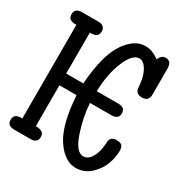

<svg xmlns="http://www.w3.org/2000/svg" viewBox="-150 -738 826 865"><g transform="rotate(30 262.5 -305.5)"><path d="M37 -62H43V-549H37Q0 -549 0 -580Q0 -611 37 -611H122Q140 -611 148.5 -602.5Q157 -594 157 -581Q157 -549 121 -549H113V-336H202Q213 -487 258.5 -554.5Q304 -622 361 -622Q398 -622 433 -595Q445 -622 466 -622Q497 -622 497 -584V-448Q497 -414 463 -413Q443 -413 435 -422Q427 -431 426.5 -445Q426 -459 421.5 -483.5Q417 -508 405 -530Q388 -560 365 -560Q330 -560 302 -493Q274 -426 272 -336H385Q420 -336 420 -305Q420 -275 382 -275H272Q276 -203 302 -127Q328 -51 365 -51Q390 -51 407 -80Q424 -109 426 -155Q426 -190 459 -190H461Q480 -190 488 -182Q496 -174 496 -155Q496 -121 483 -85Q470 -49 438 -19Q406 11 361 11Q304 11 258 -57Q212 -125 202 -275H113V-62H116Q157 -62 157 -31Q157 0 122 0H36Q0 0 0 -31Q0 -62 37 -62Z"/></g></svg>

Font: CMU Typewriter Text
Style: Regular
Weight: 500
Monospace: yes
Version: Version 0.7.0